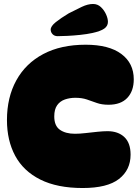

<svg xmlns="http://www.w3.org/2000/svg" viewBox="-20 -935 698 966"><path d="M396 11Q268 11 183 -31.5Q98 -74 56.5 -151Q15 -228 15 -331Q15 -445 62 -530.5Q109 -616 197.5 -663Q286 -710 411 -710Q528 -710 590.5 -663.5Q653 -617 653 -536Q653 -477 620.5 -442.5Q588 -408 526 -408Q492 -408 467 -417Q442 -426 417 -434.5Q392 -443 359 -443Q331 -443 306.5 -434.5Q282 -426 267.5 -405.5Q253 -385 253 -349Q253 -302 281.5 -282Q310 -262 357 -262Q381 -262 411 -265.5Q441 -269 470.5 -272Q500 -275 521 -275Q574 -275 605.5 -245.5Q637 -216 637 -157Q637 -80 578.5 -34.5Q520 11 396 11ZM235 -786Q235 -803 260.5 -823.5Q286 -844 326 -868Q361 -886 391.5 -900.5Q422 -915 448 -915Q471 -915 487.5 -899.5Q504 -884 513.5 -863Q523 -842 523 -825Q523 -804 504.5 -791Q486 -778 445 -769Q417 -763 383.5 -759.5Q350 -756 319.5 -754.5Q289 -753 270 -753Q254 -753 244.5 -763Q235 -773 235 -786Z"/></svg>

Font: DynaPuff
Style: Bold
Weight: 700
Designer: Toshi Omagari, Jennifer Daniel
Foundry: Google Fonts
Version: Version 2.000